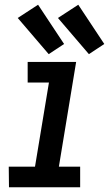

<svg xmlns="http://www.w3.org/2000/svg" viewBox="-20 -792 472 812"><path d="M18 0H319V-87H229L302 -530H97V-443H187L128 -87H17ZM356 -563 421 -606 311 -772 225 -716ZM186 -563 251 -606 141 -772 55 -716Z"/></svg>

Font: Iosevka Sparkle Medium Oblique
Style: Regular
Weight: 500
Italic angle: -9°
Designer: Belleve Invis
Foundry: Belleve Invis
Version: Version 4.5.0; ttfautohint (v1.8.3)